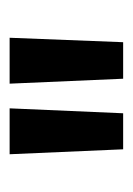

<svg xmlns="http://www.w3.org/2000/svg" viewBox="40 -744 270 389"><g transform="rotate(-90 174.5 -550.0)"><path d="M56 -665H149L139 -435H66ZM199 -665H292L283 -435H209Z"/></g></svg>

Font: Bree Serif
Style: Regular
Weight: 400
Designer: Veronika Burian, Jos Scaglione
Foundry: TypeTogether
Version: Version 1.001